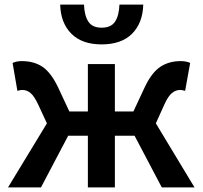

<svg xmlns="http://www.w3.org/2000/svg" viewBox="-20 -819 886 839"><path d="M185 -280 146 -364Q130 -398 114 -412Q98 -426 77 -426Q70 -426 56 -422L35 -544Q52 -552 75 -552Q128 -552 165 -527.5Q202 -503 233 -439L283 -332H364V-539H482V-332H563L613 -439Q643 -502 680.5 -527Q718 -552 770 -552Q794 -552 811 -544L789 -422Q775 -426 768 -426Q748 -426 731.5 -412.5Q715 -399 699 -364L661 -280L830 0H687L568 -226H482V0H364V-226H278L159 0H15ZM243 -799H347Q349 -750 366.5 -724Q384 -698 424 -698Q465 -698 482.5 -724Q500 -750 502 -799H606Q604 -719 557.5 -672Q511 -625 424 -625Q338 -625 291.5 -672Q245 -719 243 -799Z"/></svg>

Font: Nebula Sans Semibold
Style: Regular
Weight: 600
Designer: Paul D. Hunt for Adobe (as Source Sans)
Foundry: Nebula Entertainment & Broadcasting LLC
Version: Version 1.010